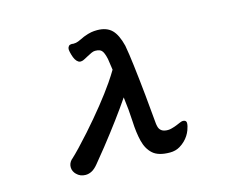

<svg xmlns="http://www.w3.org/2000/svg" viewBox="-99 -806 1198 993"><g transform="rotate(-15 500.0 -309.5)"><path d="M481 -559.1Q472.7 -563 456.5 -563Q447.3 -563 436.3 -557.9Q425.3 -552.7 413.6 -546.4Q401.9 -540 395.3 -536.6Q388.7 -533.2 386 -532.2Q383.3 -531.2 380.9 -530.3Q375.5 -528.8 371.8 -528.8Q368.2 -528.8 366.2 -529.3Q364.3 -529.8 362.3 -530.5Q360.4 -531.2 358.9 -532.2Q341.8 -542.5 332.5 -576.7Q330.6 -583.5 328.9 -590.8Q327.1 -598.1 327.1 -602.1Q327.1 -606 327.1 -608.4Q327.6 -616.2 333.5 -623Q338.9 -628.4 349.6 -628.4Q352.5 -628.4 354 -627.9Q355.5 -627.4 358.4 -627.4Q373 -627.4 384.8 -632.3Q397.5 -637.7 406.5 -641.8Q415.5 -646 420.4 -648.4Q445.3 -658.2 462.9 -661.1Q477.5 -663.6 493.7 -663.6Q544.9 -663.6 572.8 -635.7Q599.6 -608.9 614.7 -547.9Q623 -502.9 630.9 -436.5L640.1 -356.9Q645 -314.9 648.9 -272.9Q662.1 -126 663.1 -120.1Q664.1 -114.3 664.1 -112.3Q665 -107.9 666 -103.5Q668.9 -90.3 676.8 -82.5Q685.5 -73.7 699.2 -71.3Q705.6 -69.8 715.6 -69.8Q725.6 -69.8 735.8 -72.8Q752 -77.1 763.7 -82L784.7 -90.8Q794.9 -95.2 800.3 -95.2Q815.4 -95.2 818.8 -85.4Q819.8 -83 819.8 -80.1Q819.8 -64.5 811.5 -42.5Q800.8 -13.7 778.3 8.8Q765.6 21.5 749.5 31.2Q726.1 45.4 695.8 45.4Q633.8 45.4 604.5 19Q575.2 -6.8 563.5 -53.7Q552.2 -99.6 549.6 -160.9Q546.9 -222.2 537.6 -292Q471.7 -194.8 373 -69.8Q341.3 -29.8 312 5.4Q295.4 25.9 278.8 35.2Q262.2 44.4 244.1 44.4Q215.3 44.4 196.3 24.9Q189 18.1 184.1 8.1Q179.2 -2 179.2 -14.2Q179.2 -35.2 195.3 -51.8L197.8 -53.7Q236.3 -88.9 304.2 -165Q414.1 -289.1 480.5 -385.3Q503.4 -418.9 519 -445.3L510.3 -504.9Q502.4 -541 491.2 -552.2Q486.8 -556.6 481 -559.1Z"/></g></svg>

Font: Bakudai
Style: Medium
Weight: 500
Version: Version 1.48